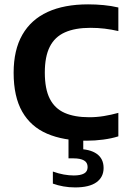

<svg xmlns="http://www.w3.org/2000/svg" viewBox="-20 -622 572 859"><path d="M367 7.5Q263.5 7.5 190.8 -23.8Q118 -55 79.5 -122.2Q41 -189.5 41 -296.5Q41 -398.5 80 -466.5Q119 -534.5 193.2 -568.5Q267.5 -602.5 374 -602.5Q409 -602.5 443.5 -599.2Q478 -596 509.5 -588.5V-483Q479.5 -490 448.5 -493.8Q417.5 -497.5 384.5 -497.5Q316 -497.5 270.5 -477.2Q225 -457 202.8 -413Q180.5 -369 180.5 -297.5Q180.5 -224 202.8 -180.2Q225 -136.5 269.2 -117Q313.5 -97.5 379.5 -97.5Q412.5 -97.5 444.8 -102.8Q477 -108 509.5 -117V-12Q479.5 -2.5 442.2 2.5Q405 7.5 367 7.5ZM316 216.5Q289 216.5 263.8 212Q238.5 207.5 216.5 199.5V145.5Q241.5 154.5 265.2 158.8Q289 163 310 163Q340 163 356 154.2Q372 145.5 372 125.5Q372 105 355.8 95.8Q339.5 86.5 309.5 86.5H286.5V-10H352.5V65.5L324.5 44.5Q382 44.5 412.8 66.2Q443.5 88 443.5 129.5Q443.5 170.5 411.5 193.5Q379.5 216.5 316 216.5Z"/></svg>

Font: Encode Sans SC Condensed Thin SemiBold
Style: Regular
Weight: 600
Version: Version 3.002